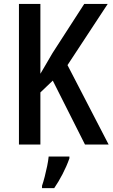

<svg xmlns="http://www.w3.org/2000/svg" viewBox="-20 -734 572 975"><path d="M322.8 -403.3 531.7 0H411.6L248 -324.7L185.1 -264.6V0H76.2V-713.9H185.1V-359.4Q196.8 -379.4 212.2 -405.5Q227.5 -431.6 246.6 -464.4L407.7 -713.9H526.9ZM193.4 221.2V209.5Q200.2 189.9 207 163.3Q213.9 136.7 219.5 109.4Q225.1 82 227.1 61H332.5V70.3Q317.9 111.3 297.4 150.6Q276.9 189.9 255.4 221.2Z"/></svg>

Font: Open Sans
Style: Regular
Weight: 600
Width: 3
Foundry: Ascender Corporation
Version: Version 1.000